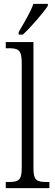

<svg xmlns="http://www.w3.org/2000/svg" viewBox="-20 -979 287 999"><path d="M77 -812V-799H99C144 -841 207 -914 229 -949V-959H154C138 -914 106 -862 77 -812ZM10 0H237V-32H226C171 -32 154 -39 154 -105V-760H10V-728H25C71 -728 93 -722 93 -656V-105C93 -39 76 -32 21 -32H10Z"/></svg>

Font: Noto Serif Georgian Condensed Light
Style: Regular
Weight: 300
Width: 3
Designer: Monotype Design Team, Akaki Razmadze
Foundry: Google LLC
Version: Version 2.003